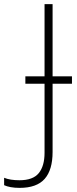

<svg xmlns="http://www.w3.org/2000/svg" viewBox="-113 -734 373 931"><path d="M-18 177Q-42 177 -61 173.5Q-80 170 -93 164V128Q-79 134 -60 137Q-41 140 -19 140Q47 140 75 105.5Q103 71 103 7V-328H10V-364H103V-714H142V-364H236V-328H142V3Q142 90 103.5 133.5Q65 177 -18 177Z"/></svg>

Font: Noto Sans ExtraLight
Style: Regular
Weight: 200
Designer: Monotype Design Team
Foundry: Monotype Imaging Inc.
Version: Version 2.007